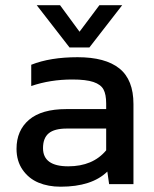

<svg xmlns="http://www.w3.org/2000/svg" viewBox="-20 -702 587 732"><path d="M245.1 -521 120.1 -682.1H209L283.2 -581.1L358.9 -682.1H445.8L320.8 -521ZM210.9 9.8Q164.1 9.8 127 -5.6Q89.8 -21 66.4 -54.4Q43 -87.9 43 -134.8Q43 -204.6 90.8 -245.4Q138.7 -286.1 232.9 -286.1H384.8V-307.1Q384.8 -342.3 374.5 -361.1Q364.3 -379.9 336.2 -389.4Q308.1 -398.9 255.9 -398.9Q171.4 -398.9 99.1 -374V-455.1Q171.4 -483.9 275.9 -483.9Q381.8 -483.9 435.3 -440.9Q488.8 -397.9 488.8 -305.2V0H396L389.2 -47.9Q330.1 9.8 210.9 9.8ZM240.2 -67.9Q334 -67.9 384.8 -128.9V-211.9H234.9Q187.5 -211.9 165.8 -193.8Q144 -175.8 144 -137.2Q144 -67.9 240.2 -67.9Z"/></svg>

Font: Kanit
Style: Regular
Weight: 400
Designer: Katatrad Team
Foundry: CadsonDemak
Version: Version 1.000;PS 001.000;hotconv 1.0.88;makeotf.lib2.5.64775